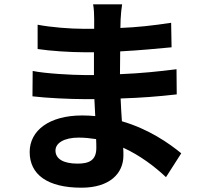

<svg xmlns="http://www.w3.org/2000/svg" viewBox="-20 -820 940 893"><path d="M118 -113C118 -8 201 53 359 53C490 53 554 -13 554 -97C554 -107 554 -119 553 -133C632 -97 700 -45 752 4L823 -107C766 -154 671 -220 547 -256C545 -291 542 -327 541 -362C636 -365 713 -371 802 -381L801 -498C721 -488 638 -479 538 -475L539 -581C633 -586 713 -594 778 -600L776 -714C690 -701 617 -693 540 -690C540 -706 541 -720 541 -730C542 -755 545 -780 548 -800H413C417 -781 418 -750 418 -733V-686H369C308 -686 217 -693 155 -705V-592C213 -583 307 -577 370 -577H417V-471H370C317 -471 189 -478 132 -490L131 -372C196 -364 310 -359 368 -359H419L423 -280C403 -282 383 -283 362 -283C209 -283 118 -213 118 -113ZM238 -120C238 -154 277 -180 346 -180C374 -180 401 -177 427 -173C428 -156 428 -142 428 -132C428 -74 394 -59 341 -59C273 -59 238 -82 238 -120Z"/></svg>

Font: GenEiGothic-pro-Regular
Style: Bold
Weight: 700
Designer: Ryoko NISHIZUKA (kana & ideographs); Paul D. Hunt (Latin, Greek & Cyrillic); Wenlong ZHANG (bopomofo); Sandoll Communica
Foundry: Adobe Systems Incorporated; o_tamon
Version: Version 1.000.140830